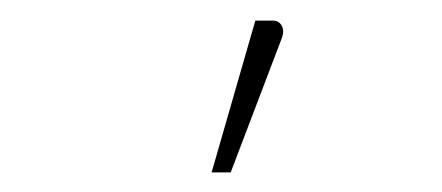

<svg xmlns="http://www.w3.org/2000/svg" viewBox="-20 -750 440 191"><path d="M190.5 -578.5 234 -729.5H251.5Q257.5 -729.5 260.2 -724.5Q263 -719.5 260.5 -712.5L209.5 -578.5Z"/></svg>

Font: Lato ExtraLight
Style: Regular
Weight: 275
Designer: Lukasz Dziedzic with Adam Twardoch and Botio Nikoltchev
Foundry: tyPoland Lukasz Dziedzic
Version: Version 2.015; 2015-08-06; http://www.latofonts.com/